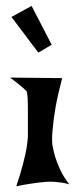

<svg xmlns="http://www.w3.org/2000/svg" viewBox="-20 -704 279 662"><path d="M14.6 -436.5 194.3 -434.6Q178.7 -375 171.4 -333Q164.1 -291 162.1 -262.7Q158.2 -230.5 160.2 -208Q163.1 -187.5 169.9 -164.1Q175.8 -144.5 187.5 -119.1Q199.2 -93.8 218.8 -68.4Q207 -72.3 193.4 -74.2Q179.7 -76.2 168 -77.1Q154.3 -78.1 140.6 -77.1Q127 -76.2 110.4 -74.2Q96.7 -72.3 77.1 -69.3Q57.6 -66.4 36.1 -61.5Q50.8 -105.5 59.1 -137.7Q67.4 -169.9 71.3 -191.4Q75.2 -216.8 76.2 -232.4Q76.2 -252 76.2 -276.9Q76.2 -301.8 76.2 -325.2Q76.2 -348.6 75.2 -366.7Q74.2 -384.8 71.3 -389.6L61.5 -399.4Q55.7 -404.3 44.4 -413.6Q33.2 -422.9 14.6 -436.5ZM19.5 -645.5 88.9 -683.6 158.2 -549.8 112.3 -522.5Z"/></svg>

Font: Irish Grover
Style: Regular
Weight: 400
Designer: Squid
Foundry: Font Diner, Inc DBA Sideshow
Version: Version 1.000